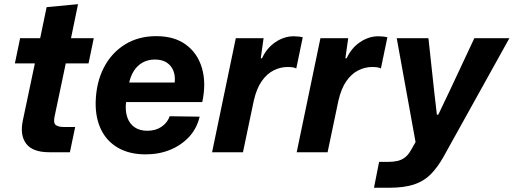

<svg xmlns="http://www.w3.org/2000/svg" viewBox="-20 -716 2416 903"><path d="M211.6 0Q133.6 0 103.2 -40.1Q72.9 -80.1 87.4 -149.4L144 -417.9H50L74.6 -536.3H168.9L199.3 -682.4L347 -696.4L313.9 -536.3H421L396.4 -417.9H289.3L236.3 -166Q230.6 -137 242.5 -127.9Q254.4 -118.7 280.9 -118.7H333.6L308.7 0Z M665 10Q588.7 10 535.2 -20.8Q481.7 -51.7 455 -107.3Q428.3 -163 430 -236.7Q432.3 -327.3 468 -397.2Q503.7 -467 567.2 -506.5Q630.7 -546 715 -546Q800.7 -546 855.3 -505.3Q910 -464.7 930.2 -394.5Q950.3 -324.3 931.3 -236H572.7Q568.3 -193.3 579 -163.2Q589.7 -133 613.8 -117Q638 -101 672.7 -101Q712.3 -101 740 -120Q767.7 -139 778 -169.3L919 -167.3Q906.3 -113 870.2 -73.3Q834 -33.7 781.2 -11.8Q728.3 10 665 10ZM585.3 -317.7 576.7 -327.7H809.3L800 -316.3Q806.3 -352.7 796.8 -379.5Q787.3 -406.3 765 -421.2Q742.7 -436 709 -436Q676.7 -436 651.3 -422.2Q626 -408.3 609.3 -382.2Q592.7 -356 585.3 -317.7Z M977.4 0 1089 -536.3H1219.7L1206.4 -441.9H1212.3Q1234.6 -490.4 1275.5 -517.9Q1316.4 -545.4 1361.3 -545.4Q1373.7 -545.4 1384.6 -544.1Q1395.4 -542.9 1403.9 -540.6L1373.4 -393.9Q1367.1 -397.9 1356.1 -399.4Q1345 -400.9 1332.7 -400.9Q1298.6 -400.9 1267 -385Q1235.4 -369.1 1211.2 -334.8Q1187 -300.4 1173.7 -243.1L1122.7 0Z M1375.4 0 1487 -536.3H1617.7L1604.4 -441.9H1610.3Q1632.6 -490.4 1673.5 -517.9Q1714.4 -545.4 1759.3 -545.4Q1771.7 -545.4 1782.6 -544.1Q1793.4 -542.9 1801.9 -540.6L1771.4 -393.9Q1765.1 -397.9 1754.1 -399.4Q1743 -400.9 1730.7 -400.9Q1696.6 -400.9 1665 -385Q1633.4 -369.1 1609.2 -334.8Q1585 -300.4 1571.7 -243.1L1520.7 0Z M1738.9 167 1763 45.4H1803.9Q1829.6 45.4 1849.4 40.9Q1869.3 36.4 1884.9 24.2Q1900.6 12 1912.9 -10.1L1944.6 -65.7L1941.1 -11L1845.9 -536.3H1995L2021.9 -287.7L2034.7 -176.3H2041.1L2094.3 -287.7L2210.9 -536.3H2375.7L2065.7 21.7Q2038 71 2005.9 103.6Q1973.7 136.1 1927.2 151.6Q1880.7 167 1809.9 167Z"/></svg>

Font: Mona Sans ExtraLight
Style: Italic
Weight: 200
Italic angle: -11.6951°
Designer: Deni Anggara
Foundry: GitHub
Version: Version 2.000